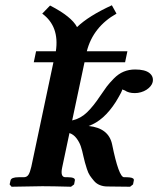

<svg xmlns="http://www.w3.org/2000/svg" viewBox="-20 -709 601 730"><path d="M216.3 -71.8Q208.5 -34.7 229.5 -35.2H237.3Q267.1 -35.2 264.6 -22.9L261.7 -7.8L250 1Q179.2 -1 141.1 -1Q141.1 -1 23.9 1L16.6 -7.8L20 -22.9Q22.5 -35.2 51.3 -35.2H70.3Q82 -35.2 88.1 -44.4Q94.2 -53.7 99.1 -75.2L183.1 -472.2H108.4L117.2 -514.2H192.4Q206.5 -608.9 140.6 -657.2L170.4 -688Q252 -646 272.9 -606Q316.9 -648.4 405.3 -689L422.9 -657.2Q334 -606.9 310.1 -514.2H464.4L455.6 -472.2H301.3L254.4 -251Q286.6 -258.3 311 -282Q335.4 -305.7 359.9 -342.8Q376 -366.7 385.5 -379.4Q395 -392.1 412.6 -410.2Q430.2 -428.2 450.2 -436.5Q470.2 -444.8 493.7 -444.8Q531.2 -444.8 548.1 -431.4Q564.9 -418 560.5 -397Q558.6 -388.7 552.2 -381.1Q545.9 -373.5 536.9 -367.7Q527.8 -361.8 516.1 -358.4Q504.4 -355 492.7 -355Q468.8 -355 454.6 -365.2Q452.1 -366.2 448.7 -367.4Q445.3 -368.7 444.3 -369.1Q447.8 -367.2 420.4 -321.8Q374.5 -250 316.9 -230Q393.1 -222.2 406.2 -160.2Q431.6 -35.2 451.7 -35.2H459.5Q463.4 -35.2 466.3 -34.9Q469.2 -34.7 473.1 -34.4Q477.1 -34.2 480 -33.2Q482.9 -32.2 485.1 -31Q487.3 -29.8 488.3 -27.8Q489.3 -25.9 488.8 -22.9L485.8 -7.8L474.6 1L388.2 0Q372.6 0 359.4 -5.4Q346.2 -10.7 337.2 -21.5Q328.1 -32.2 321.8 -41.5Q315.4 -50.8 310.3 -66.9Q305.2 -83 303 -91.1Q300.8 -99.1 297.4 -113.8Q292.5 -137.2 287.1 -153.1Q281.7 -168.9 270.8 -183.3Q259.8 -197.8 244.1 -203.1Z"/></svg>

Font: Linux Libertine Slanted
Style: Semibold Slanted
Weight: 600
Designer: Philipp H. Poll
Foundry: Philipp H. Poll
Version: Version 5.1.1